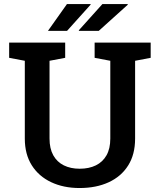

<svg xmlns="http://www.w3.org/2000/svg" viewBox="-20 -922 792 952"><path d="M374.5 10.3Q294.9 10.3 233.4 -18.8Q171.9 -47.9 137.5 -102.5Q103 -157.2 103 -234.9V-620.6L25.4 -635.3V-710.9H303.2V-635.3L225.6 -620.6V-234.9Q225.6 -185.5 244.1 -152.1Q262.7 -118.7 296.4 -102.1Q330.1 -85.4 375 -85.4Q421.4 -85.4 455.3 -102.1Q489.3 -118.7 508.1 -151.9Q526.9 -185.1 526.9 -234.9V-620.6L449.2 -635.3V-710.9H727.1V-635.3L649.9 -620.6V-234.9Q649.9 -156.2 615.5 -101.6Q581.1 -46.9 519 -18.3Q457 10.3 374.5 10.3ZM371.6 -769 370.6 -771.5 487.8 -901.9H612.8L613.8 -898.9L469.7 -769ZM221.2 -769H217.8L312 -901.9H428.7L429.7 -899.4L312.5 -769Z"/></svg>

Font: Roboto Slab LO Medium
Style: Regular
Weight: 500
Designer: Google
Version: Version 2.000